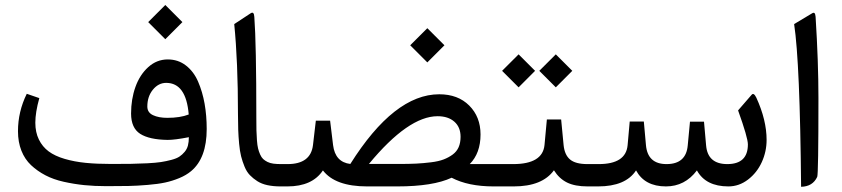

<svg xmlns="http://www.w3.org/2000/svg" viewBox="-20 -734 3314 756"><path d="M630.9 -714.4 698.2 -647 630.9 -579.6 563.5 -647ZM638.7 -270Q689.5 -270 723.1 -283.2Q712.9 -407.7 634.3 -407.7Q604 -407.7 582 -380.9Q560.1 -354 560.1 -314.5Q560.1 -291 582.5 -280.5Q605 -270 638.7 -270ZM640.6 -183.1Q567.9 -184.1 532 -207Q496.1 -230 496.1 -287.1Q496.1 -343.3 513.2 -391.4Q530.3 -439.5 563.7 -469.7Q597.2 -500 640.6 -500Q681.2 -500 711.9 -476.3Q742.7 -452.6 760 -412.6Q777.3 -372.6 785.6 -325.7Q793.9 -278.8 793.9 -226.1Q793.9 -111.3 732.4 -60.1Q712.9 -43.9 685.8 -32.7Q658.7 -21.5 630.6 -15.4Q602.5 -9.3 561.3 -5.9Q520 -2.4 485.6 -1.7Q451.2 -1 398.4 -1Q352.1 -1 311.5 -5.1Q271 -9.3 230.7 -18.3Q190.4 -27.3 158.7 -43.9Q127 -60.5 102.3 -83.7Q77.6 -106.9 64.2 -140.9Q50.8 -174.8 50.8 -217.3Q50.8 -294.4 85.4 -364.7L134.8 -347.7Q119.1 -291.5 119.1 -251Q119.1 -212.9 133.1 -184.6Q147 -156.2 171.6 -137.9Q196.3 -119.6 234.6 -108.4Q272.9 -97.2 316.9 -92.8Q360.8 -88.4 418 -88.4Q464.8 -88.4 496.1 -88.9Q527.3 -89.4 560.3 -91.1Q593.3 -92.8 613.8 -95.9Q634.3 -99.1 654.8 -104.5Q675.3 -109.9 686.5 -117.4Q697.8 -125 707 -136Q716.3 -147 720 -161.1Q723.6 -175.3 723.6 -193.8Q668.5 -183.1 640.6 -183.1Z M989.3 -269.5Q989.3 -240.2 989.7 -220.9Q990.2 -201.7 991.7 -181.6Q993.2 -161.6 996.1 -149.7Q999 -137.7 1004.2 -126Q1009.3 -114.3 1016.1 -107.9Q1022.9 -101.6 1033.2 -96.4Q1043.5 -91.3 1056.6 -89.6Q1069.8 -87.9 1086.9 -87.9H1101.1Q1112.8 -87.9 1112.8 -49.8V-37.6Q1112.8 0 1101.1 0H1084.5Q1056.2 0 1033.2 -4.9Q1010.3 -9.8 993.4 -20.5Q976.6 -31.2 963.9 -44.4Q951.2 -57.6 942.9 -77.9Q934.6 -98.1 929.4 -118.4Q924.3 -138.7 921.6 -167.7Q918.9 -196.8 918 -222.7Q917 -248.5 917 -284.7Q917 -491.7 902.3 -639.2L966.8 -681.6Q980 -690.4 981.4 -667.5Q989.3 -563 989.3 -269.5Z M1662.6 -623 1730 -555.7 1662.6 -488.3 1595.2 -555.7ZM1432.6 -88.4H1550.3Q1590.3 -88.4 1619.1 -89.8Q1647.9 -91.3 1677.5 -95Q1707 -98.6 1726.8 -106.2Q1746.6 -113.8 1762.5 -125.5Q1778.3 -137.2 1785.9 -154.5Q1793.5 -171.9 1793.5 -195.3Q1793.5 -233.4 1769 -254.9Q1744.6 -276.4 1703.1 -276.4Q1587.9 -276.4 1432.6 -88.4ZM1709.5 -362.8Q1783.2 -362.8 1827.6 -318.4Q1872.1 -273.9 1872.1 -204.6Q1872.1 -130.9 1829.6 -87.9H1947.8Q1959.5 -87.9 1959.5 -49.8V-37.6Q1959.5 0 1947.8 0H1923.3Q1823.7 0 1758.3 -34.2Q1685.1 0 1544.4 0H1425.3Q1299.8 0 1251.5 -63Q1209.5 0 1111.8 0H1095.7Q1068.8 0 1068.8 -37.6V-49.8Q1068.8 -87.9 1095.7 -87.9H1112.3Q1203.6 -87.9 1212.4 -163.1L1223.6 -258.8H1279.8L1291.5 -162.6Q1299.8 -95.7 1359.4 -88.4Q1532.2 -362.8 1709.5 -362.8Z M2168.5 -520 2233.4 -455.1 2168.5 -390.1 2103.5 -455.1ZM2022 -520 2086.9 -455.1 2022 -390.1 1957 -455.1ZM1941.9 -87.9H2000.5Q2116.7 -87.9 2124 -163.1L2133.3 -263.7H2189.5L2199.2 -162.6Q2203.1 -124 2224.6 -106Q2246.1 -87.9 2293 -87.9H2302.7Q2314.5 -87.9 2314.5 -49.8V-37.6Q2314.5 0 2302.7 0H2293.9Q2243.7 0 2212.6 -15.4Q2181.6 -30.8 2161.1 -63.5Q2115.2 0 2002.9 0H1941.9Q1915 0 1915 -37.6V-49.8Q1915 -87.9 1941.9 -87.9Z M2843.8 -87.9Q2924.8 -87.9 2924.8 -165.5Q2924.8 -191.9 2886.2 -299.3L2939.5 -360.8Q2947.8 -370.6 2958 -349.6Q2998.5 -261.2 2998.5 -183.1Q2998.5 -137.2 2979.5 -95.5Q2960.4 -53.7 2925.3 -26.9Q2890.1 0 2848.1 0Q2758.8 0 2724.1 -63Q2676.8 0 2602.1 0Q2518.6 0 2484.4 -63Q2443.4 0 2335 0H2297.4Q2270.5 0 2270.5 -37.6V-49.8Q2270.5 -87.9 2297.4 -87.9H2337.4Q2444.3 -87.9 2451.2 -162.1L2459.5 -255.4H2515.1L2523.4 -163.1Q2529.8 -87.9 2604.5 -87.9Q2681.6 -87.9 2688 -161.6L2696.8 -254.9H2752L2760.3 -161.1Q2766.6 -87.9 2843.8 -87.9Z M3106.9 -639.2 3177.7 -681.6Q3184.1 -685.5 3187.3 -682.1Q3190.4 -678.7 3191.4 -668Q3202.6 -490.7 3202.6 -347.7Q3202.6 -48.3 3197.8 -37.6Q3180.2 0.5 3134.3 1.5Q3129.9 -487.3 3106.9 -639.2Z"/></svg>

Font: Sahel FD
Style: FD
Weight: 400
Foundry: Saber Rastikerdar (saber.rastikerdar@gmail.com)
Version: Version 3.3.1